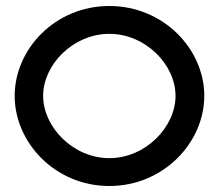

<svg xmlns="http://www.w3.org/2000/svg" viewBox="-20 -610 731 641"><path d="M29 -290C29 -134 164 11 345 11C526 11 662 -134 662 -290C662 -446 526 -590 345 -590C164 -590 29 -446 29 -290ZM124 -290C124 -394 224 -497 345 -497C466 -497 566 -394 566 -290C566 -186 466 -82 345 -82C224 -82 124 -186 124 -290Z"/></svg>

Font: Charger Sport
Style: SeBdExt
Weight: 600
Designer: Jasper
Foundry: Cannot Into Space Fonts
Version: Version 1.1